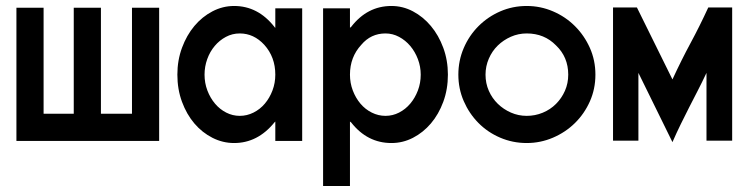

<svg xmlns="http://www.w3.org/2000/svg" viewBox="-20 -474 2508 643"><path d="M35 -2V-448H126V-93H227V-448H318V-93H422V-448H513V-2Z M992 -446V-2H902V-67L899 -64Q843 5 764 5Q726 5 691.5 -12.5Q657 -30 631 -60.5Q605 -91 589.5 -133Q574 -175 574 -224Q574 -272 589.5 -314Q605 -356 631 -387Q657 -418 691.5 -436Q726 -454 764 -454Q844 -454 899 -384L900 -383Q900 -381 902 -381V-446ZM865 -324Q830 -362 783 -362Q758 -362 736.5 -350.5Q715 -339 699 -320Q683 -301 674 -276Q665 -251 665 -224Q665 -196 674.5 -171Q684 -146 700 -127Q716 -108 737.5 -97Q759 -86 783 -86Q807 -86 829 -97Q851 -108 867 -127Q883 -146 892.5 -171Q902 -196 902 -224Q902 -283 865 -324Z M1062 -446H1152V-381Q1154 -383 1156 -384Q1210 -454 1291 -454Q1329 -454 1363 -436Q1397 -418 1423 -387Q1449 -356 1464.5 -314Q1480 -272 1480 -224Q1480 -175 1464.5 -133Q1449 -91 1423 -60.5Q1397 -30 1363 -12.5Q1329 5 1291 5Q1210 5 1156 -64L1152 -67V149H1062ZM1190 -324Q1152 -283 1152 -224Q1152 -196 1161.5 -171Q1171 -146 1187 -127Q1203 -108 1225 -97Q1247 -86 1271 -86Q1295 -86 1316.5 -97Q1338 -108 1354 -127Q1370 -146 1379.5 -171Q1389 -196 1389 -224Q1389 -251 1379.5 -276Q1370 -301 1354 -320Q1338 -339 1316.5 -350.5Q1295 -362 1271 -362Q1222 -362 1190 -324Z M1744 -454Q1790 -454 1832 -436Q1874 -418 1905.5 -386.5Q1937 -355 1955.5 -313.5Q1974 -272 1974 -224Q1974 -176 1955.5 -134.5Q1937 -93 1905.5 -62Q1874 -31 1832 -13Q1790 5 1744 5Q1697 5 1655 -13Q1613 -31 1582 -62.5Q1551 -94 1533 -135.5Q1515 -177 1515 -224Q1515 -271 1533 -313Q1551 -355 1582.5 -386.5Q1614 -418 1655.5 -436Q1697 -454 1744 -454ZM1842 -322Q1803 -362 1744 -362Q1716 -362 1691 -351Q1666 -340 1647 -321.5Q1628 -303 1617 -277.5Q1606 -252 1606 -224Q1606 -195 1617 -170Q1628 -145 1647 -126.5Q1666 -108 1691 -97Q1716 -86 1744 -86Q1772 -86 1797.5 -96.5Q1823 -107 1842 -126Q1861 -145 1872 -170Q1883 -195 1883 -224Q1883 -283 1842 -322Z M2033 -3V-449H2113L2232 -208Q2262 -273 2292.5 -329.5Q2323 -386 2352 -449H2432V-3H2346V-230Q2331 -198 2316.5 -170Q2302 -142 2288 -114.5Q2274 -87 2260 -58.5Q2246 -30 2232 2L2118 -230V-3Z"/></svg>

Font: Fundamental  Brigade
Style: Regular
Weight: 400
Designer: Peter Wiegel, original typeface by Arno Drescher 1935
Foundry: Peter Wiegel
Version: Version 0.000 2012 initial release